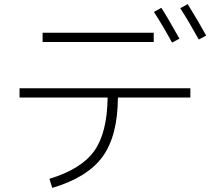

<svg xmlns="http://www.w3.org/2000/svg" viewBox="-20 -867 1040 933"><path d="M728 -809 764 -829Q798 -776 852 -679L816 -660Q774 -738 728 -809ZM856 -827 892 -847Q946 -760 982 -694L946 -675Q902 -755 856 -827ZM187 -663V-708H727V-663ZM75 -438H905V-393H553Q552 -206 478 -105Q404 -4 234 46L220 2Q375 -45 438 -133.5Q501 -222 503 -393H75Z"/></svg>

Font: M PLUS 1p Light
Style: Regular
Weight: 300
Version: Version 1.061